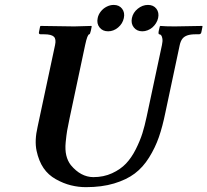

<svg xmlns="http://www.w3.org/2000/svg" viewBox="-20 -753 848 785"><path d="M328.1 -568.8 264.2 -268.1Q257.3 -235.4 254.4 -218.3Q251.5 -201.2 248.5 -170.9Q245.6 -140.6 251 -117.9Q256.3 -95.2 269.5 -78.1Q310.1 -29.3 361.3 -28.8Q403.8 -28.8 438.2 -44.7Q472.7 -60.5 495.1 -84.2Q517.6 -107.9 535.2 -142.8Q552.7 -177.7 562.3 -208.3Q571.8 -238.8 579.6 -275.9L642.1 -568.8Q645.5 -584.5 644 -594.2Q642.6 -604 639.2 -608.4Q635.7 -612.8 631.3 -612.8Q626.5 -612.8 628.9 -626L633.3 -645L635.7 -647Q655.3 -645 694.3 -645L806.6 -647L808.1 -645L803.2 -621.1Q801.8 -613.3 793.5 -612.8H779.3Q758.8 -612.8 745.6 -608.2Q732.4 -603.5 725.3 -594Q718.3 -584.5 714.8 -568.8L656.2 -293Q644.5 -235.4 629.6 -192.4Q614.7 -149.4 589.6 -109.1Q564.5 -68.8 530.8 -43.5Q497.1 -18.1 446.5 -2.9Q396 12.2 331.5 12.2Q300.3 12.2 269.8 4.6Q239.3 -2.9 208.3 -20.3Q177.2 -37.6 158 -65.9Q138.7 -94.2 129.6 -136.2Q120.6 -178.2 133.8 -234.9L205.1 -568.8Q210.4 -593.3 200.2 -603Q189.9 -612.8 160.2 -612.8H146.5Q137.7 -612.8 139.2 -621.1L144 -645L146.5 -647Q243.2 -645 283.2 -645L353.5 -647L355 -645L351.6 -627.9Q348.1 -612.8 345.2 -612.8Q337.4 -612.8 328.1 -568.8ZM379.4 -679.2Q382.3 -693.8 392.3 -706.3Q402.3 -718.8 416.3 -725.8Q430.2 -732.9 444.8 -732.9Q467.3 -732.9 479.2 -717.3Q491.2 -701.7 486.3 -679Q481.4 -656.2 462.9 -640.6Q444.3 -625 421.9 -625Q399.4 -625 387 -640.9Q374.5 -656.7 379.4 -679.2ZM626.5 -679.2Q624 -668 617.7 -658Q611.3 -647.9 602.8 -640.6Q594.2 -633.3 583.5 -629.2Q572.8 -625 562 -625Q539.6 -625 527.1 -640.9Q514.6 -656.7 519.3 -679.2Q523.9 -701.7 543.2 -717.3Q562.5 -732.9 585 -732.9Q607.4 -732.9 619.4 -717.3Q631.3 -701.7 626.5 -679.2Z"/></svg>

Font: Linux Libertine Slanted
Style: Semibold Slanted
Weight: 600
Designer: Philipp H. Poll
Foundry: Philipp H. Poll
Version: Version 5.1.1